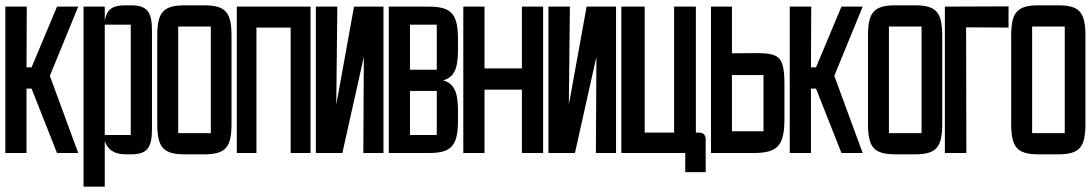

<svg xmlns="http://www.w3.org/2000/svg" viewBox="-20 -577 4113 724"><path d="M80 -243H99L195 0H275L168 -291L275 -552H195L99 -323H80L81 -552H0V0H80Z M375 127V-45C386 -13 410 5 454 5H474C535 5 553 -20 553 -90V-462C553 -532 535 -557 474 -557H454C402 -557 384 -542 375 -500V-552H295V127ZM375 -484H473V-68H375Z M749 5C831 5 853 -21 853 -111V-441C853 -531 831 -557 749 -557H678C595 -557 573 -531 573 -441V-111C573 -21 595 5 678 5ZM652 -477H775V-75H652Z M947 0V-473H1076V0H1151V-552H873V0Z M1352 -363 1350 0H1426V-552H1315L1248 -182L1252 -552H1171V0H1271Z M1597 0C1683 0 1707 -28 1707 -124V-159C1707 -228 1694 -261 1651 -274C1694 -286 1707 -320 1707 -390V-428C1707 -524 1683 -552 1597 -552H1446V0ZM1526 -484H1627V-314H1526ZM1526 -234H1627V-68H1526Z M1807 0V-239H1948V0H2028V-552H1948V-319H1807V-552H1727V0Z M2229 -363 2227 0H2303V-552H2192L2125 -182L2129 -552H2048V0H2148Z M2641 72V-52C2641 -68 2632 -77 2616 -77H2604V-552H2522V-77H2411V-552H2323V0H2564V72Z M2821 0C2914 0 2938 -29 2938 -130V-258C2938 -394 2906 -376 2740 -376V-552H2661V0ZM2740 -294H2859V-82H2740Z M3038 -243H3057L3153 0H3233L3126 -291L3233 -552H3153L3057 -323H3038L3039 -552H2958V0H3038Z M3429 5C3511 5 3533 -21 3533 -111V-441C3533 -531 3511 -557 3429 -557H3358C3275 -557 3253 -531 3253 -441V-111C3253 -21 3275 5 3358 5ZM3332 -477H3455V-75H3332Z M3624 0 3623 -474 3783 -473V-553L3543 -552V0Z M3969 5C4051 5 4073 -21 4073 -111V-441C4073 -531 4051 -557 3969 -557H3898C3815 -557 3793 -531 3793 -441V-111C3793 -21 3815 5 3898 5ZM3872 -477H3995V-75H3872Z"/></svg>

Font: Queering
Style: Regular
Weight: 400
Designer: Adam Naccarato
Foundry: adamnac
Version: Version 2.000;hotconv 1.0.109;makeotfexe 2.5.65596